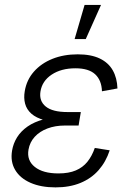

<svg xmlns="http://www.w3.org/2000/svg" viewBox="-20 -770 546 799"><path d="M210.9 9.8Q150.4 9.8 106.9 -9.3Q63.5 -28.3 43 -63Q22.5 -97.7 30.3 -143.6Q35.2 -172.9 51 -198.5Q66.9 -224.1 94.5 -243.4Q122.1 -262.7 162.1 -273.4Q202.1 -284.2 255.4 -284.2H313L307.1 -247.6H250Q210 -247.6 177.5 -235.4Q145 -223.1 124.5 -200.7Q104 -178.2 98.6 -147.5Q90.8 -102.5 124.8 -75.4Q158.7 -48.3 223.1 -48.3Q266.1 -48.3 295.4 -60.8Q324.7 -73.2 343.8 -96.9Q362.8 -120.6 374.5 -154.3L436.5 -144.5Q420.9 -96.7 390.4 -62Q359.9 -27.3 314.9 -8.8Q270 9.8 210.9 9.8ZM252.9 -260.3Q200.7 -260.3 165.5 -269.8Q130.4 -279.3 110.6 -296.9Q90.8 -314.5 84.5 -338.4Q78.1 -362.3 83 -390.6Q90.8 -437.5 121.1 -471.9Q151.4 -506.3 198.2 -525.1Q245.1 -543.9 303.2 -543.9Q358.9 -543.9 395 -526.6Q431.2 -509.3 449.2 -477.5Q467.3 -445.8 468.8 -401.9L404.3 -390.1Q402.8 -436 376 -460.9Q349.1 -485.8 293.9 -485.8Q234.9 -485.8 195.1 -459.5Q155.3 -433.1 148.4 -389.2Q142.1 -349.6 170.4 -326.7Q198.7 -303.7 260.7 -303.7H316.4L309.1 -260.3ZM290.5 -607.4 332 -749.5H400.4L336.9 -607.4Z"/></svg>

Font: Inter 20pt Light
Style: Italic
Weight: 300
Italic angle: -9.3988°
Version: Version 4.001;git-66647c0bb